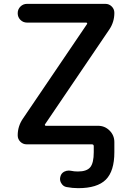

<svg xmlns="http://www.w3.org/2000/svg" viewBox="-20 -774 685 1001"><path d="M121.1 -753.9H529.3Q548.8 -753.9 562.5 -740.2Q576.2 -726.6 576.2 -707Q576.2 -659.2 549.8 -620.1L214.8 -126Q212.9 -124 214.4 -121.1Q215.8 -118.2 218.8 -118.2H491.2Q526.4 -118.2 551.3 -93.3Q576.2 -68.4 576.2 -33.2V-25.4V19.5Q576.2 118.2 531.7 162.6Q487.3 207 387.7 207Q357.4 207 327.1 201.2Q309.6 198.2 299.8 181.6Q293 170.9 293 159.2Q293 153.3 294.9 146.5Q298.8 129.9 314.5 121.1Q326.2 115.2 338.9 115.2Q343.8 115.2 348.6 116.2Q367.2 120.1 385.7 120.1Q432.6 120.1 450.7 97.7Q468.8 75.2 468.8 19.5V-11.7Q468.8 -21.5 459 -21.5H119.1Q99.6 -21.5 85.9 -35.2Q72.3 -48.8 72.3 -68.4Q72.3 -115.2 98.6 -154.3L433.6 -648.4Q435.5 -650.4 434.1 -653.3Q432.6 -656.2 429.7 -656.2H121.1Q100.6 -656.2 86.4 -670.4Q72.3 -684.6 72.3 -705.1Q72.3 -725.6 86.4 -739.7Q100.6 -753.9 121.1 -753.9Z"/></svg>

Font: Gen Jyuu GothicX Medium
Style: Regular
Weight: 500
Designer: Ryoko NISHIZUKA (kana &amp; ideographs); Paul D. Hunt (Latin, Greek &amp; Cyrillic); Wenlong ZHANG (bopomofo); Sandoll C
Version: Version 1.058.20140828